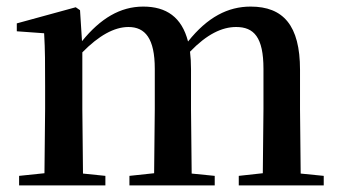

<svg xmlns="http://www.w3.org/2000/svg" viewBox="-20 -563 1034 583"><path d="M777 0H963V-29L893 -36L891 -232V-351C891 -486 840 -543 741 -543C672 -543 610 -511 551 -437C532 -511 485 -543 415 -543C345 -543 285 -507 229 -438L223 -532L210 -541L31 -492V-468L114 -462C117 -412 117 -369 117 -302V-232L115 -37L38 -29V0H300V-29L232 -36L230 -232V-404C280 -455 327 -481 370 -481C421 -481 450 -446 450 -354V-232L448 -37L373 -29V0H632V-29L562 -36L560 -232V-353C560 -372 559 -390 557 -406C608 -459 654 -481 697 -481C751 -481 780 -450 780 -354V-232L778 -37L705 -29V0Z"/></svg>

Font: Noto Serif CJK KR SemiBold
Style: Regular
Weight: 600
Designer: Ryoko NISHIZUKA 西塚涼子 (kana & ideographs); Frank Grießhammer (Latin, Greek & Cyrillic); Wenlong ZHANG 张文龙 (bopomofo); San
Foundry: Adobe
Version: Version 2.001;hotconv 1.1.0;makeotfexe 2.6.0